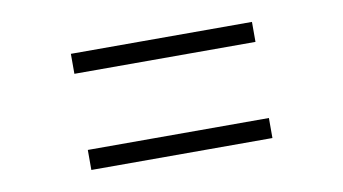

<svg xmlns="http://www.w3.org/2000/svg" viewBox="-39 -478 694 388"><g transform="rotate(-10 308.0 -284.0)"><path d="M122.1 -362.3V-403.3H493.7V-362.3ZM122.1 -165V-206.1H493.7V-165Z"/></g></svg>

Font: Inter 24pt ExtraLight
Style: Regular
Weight: 250
Designer: Rasmus Andersson
Foundry: rsms
Version: Version 4.001;git-66647c0bb